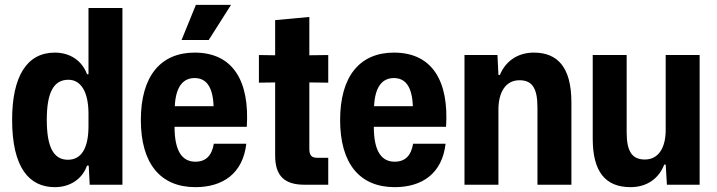

<svg xmlns="http://www.w3.org/2000/svg" viewBox="-20 -762 2956 792"><path d="M206 10C271 10 320 -25 339 -79H346L350 0H485V-729H345V-456H339C319 -510 271 -545 206 -545C91 -545 30 -447 30 -268C30 -71 100 10 206 10ZM260 -103C197 -103 173 -163 173 -268C173 -378 200 -433 262 -433C315 -433 345 -381 345 -293V-242C345 -151 316 -103 260 -103Z M729 -597H841L933 -742H788ZM786 10C900 10 982 -47 996 -169H862C854 -121 830 -95 786 -95C733 -95 700 -136 700 -239H998C1010 -425 943 -545 783 -545C642 -545 561 -447 561 -267C561 -87 642 10 786 10ZM783 -440C828 -440 858 -408 861 -324H701C705 -406 736 -440 783 -440Z M1236 0H1334V-111H1290C1266 -111 1256 -120 1256 -148V-422L1334 -421V-535L1256 -534V-692L1115 -679V-534L1048 -535V-421L1115 -422V-120C1115 -37 1153 0 1236 0Z M1608 10C1722 10 1804 -47 1818 -169H1684C1676 -121 1652 -95 1608 -95C1555 -95 1522 -136 1522 -239H1820C1832 -425 1765 -545 1605 -545C1464 -545 1383 -447 1383 -267C1383 -87 1464 10 1608 10ZM1605 -440C1650 -440 1680 -408 1683 -324H1523C1527 -406 1558 -440 1605 -440Z M1896 0H2036V-310C2036 -379 2064 -431 2123 -431C2174 -431 2197 -400 2197 -319V0H2337V-340C2337 -487 2278 -545 2182 -545C2119 -545 2067 -513 2042 -453H2036L2032 -535H1896Z M2581 10C2647 10 2697 -24 2720 -83H2726L2731 0H2866V-535H2726V-226C2726 -155 2698 -104 2640 -104C2588 -104 2565 -137 2565 -215V-535H2425V-190C2425 -54 2477 10 2581 10Z"/></svg>

Font: Mona Sans SemiCondensed
Style: Bold
Weight: 700
Width: 4
Designer: Deni Anggara
Foundry: GitHub
Version: Version 2.000